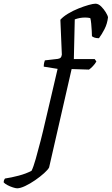

<svg xmlns="http://www.w3.org/2000/svg" viewBox="-191 -820 605 1040"><path d="M-98 200Q-106 200 -121.5 195Q-137 190 -151 182.5Q-165 175 -171 168Q-171 160 -168.5 154.5Q-166 149 -164 147Q-130 142 -90 131.5Q-50 121 -20 105Q-10 85 2.5 41Q15 -3 29 -57.5Q43 -112 54 -161Q72 -240 88 -305.5Q104 -371 121 -447L46 -459Q46 -470 48 -479.5Q50 -489 52 -493L122 -501Q133 -503 137.5 -507.5Q142 -512 144 -524L136 -713Q151 -730 177.5 -746Q204 -762 234 -774Q264 -786 289 -793Q314 -800 326 -800Q342 -800 357 -785Q372 -770 382.5 -752.5Q393 -735 394 -726Q390 -691 375 -662Q360 -633 345 -613Q330 -613 320.5 -616.5Q311 -620 307 -624Q307 -632 306 -652Q305 -672 303 -692.5Q301 -713 298 -722Q286 -725 270 -725Q255 -725 241.5 -722.5Q228 -720 214 -715L209 -500H322L331 -487Q324 -474 312 -461.5Q300 -449 291 -443L197 -446L75 87Q69 99 48 118Q27 137 -0.5 156Q-28 175 -54.5 187.5Q-81 200 -98 200Z"/></svg>

Font: Texturina 72pt 72pt Medium
Style: Italic
Weight: 500
Italic angle: -11°
Designer: Guillermo Torres Carreño
Foundry: Omnibus-Type
Version: Version 1.002; ttfautohint (v1.8.3)